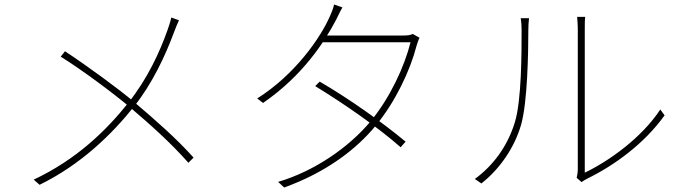

<svg xmlns="http://www.w3.org/2000/svg" viewBox="-20 -811 3040 854"><path d="M776 -721 742 -733C738 -715 730 -691 725 -677C691 -581 637 -462 551 -354C452 -230 321 -102 130 -12L156 11C340 -79 477 -213 576 -337C657 -438 716 -565 753 -665C760 -683 769 -707 776 -721ZM269 -583 250 -559C344 -501 487 -394 558 -334C653 -253 738 -177 818 -87L841 -110C764 -196 671 -277 577 -357C510 -414 368 -518 269 -583Z M1402 -448 1382 -428C1513 -348 1665 -242 1762 -156L1784 -181C1679 -268 1536 -370 1402 -448ZM1846 -643 1816 -660C1806 -655 1795 -653 1772 -653H1421L1403 -623H1806C1779 -515 1715 -376 1628 -271C1533 -157 1380 -50 1217 -2L1244 23C1432 -45 1565 -147 1652 -253C1739 -359 1804 -496 1833 -608C1835 -615 1841 -634 1846 -643ZM1503 -778 1466 -791C1463 -774 1452 -749 1447 -738C1405 -642 1292 -479 1124 -373L1150 -353C1326 -474 1423 -624 1475 -723C1483 -739 1493 -761 1503 -778Z M2545 -20 2567 -1C2572 -5 2581 -11 2593 -17C2712 -75 2846 -172 2936 -298L2917 -324C2832 -195 2684 -92 2581 -43C2581 -43 2581 -629 2581 -674C2581 -705 2581 -723 2583 -736H2547C2548 -723 2550 -705 2550 -674C2550 -629 2550 -98 2550 -59C2550 -46 2548 -32 2545 -20ZM2092 -15 2121 5C2203 -59 2269 -155 2298 -257C2326 -356 2330 -574 2330 -677C2330 -695 2331 -711 2333 -730H2296C2299 -713 2300 -695 2300 -677C2300 -574 2300 -365 2270 -267C2237 -159 2172 -73 2092 -15Z"/></svg>

Font: Source Han Sans JP VF
Style: Regular
Weight: 250
Designer: Ryoko NISHIZUKA 西塚涼子 (kana, bopomofo & ideographs); Paul D. Hunt (Latin, Greek & Cyrillic); Sandoll Communications 산돌커뮤니
Foundry: Adobe
Version: Version 2.004;hotconv 1.0.118;makeotfexe 2.5.65603